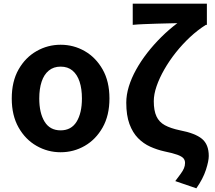

<svg xmlns="http://www.w3.org/2000/svg" viewBox="-20 -818 1176 1049"><path d="M311.2 13.8Q240.7 13.8 179.8 -21Q118.8 -55.7 81.5 -121.5Q44.2 -187.3 44.2 -279.9Q44.2 -373.1 81.5 -438.6Q118.8 -504.1 179.8 -538.8Q240.7 -573.5 311.2 -573.5Q382.4 -573.5 442.9 -538.8Q503.4 -504.1 540.7 -438.6Q578 -373.1 578 -279.9Q578 -187.3 540.7 -121.5Q503.4 -55.7 442.9 -21Q382.4 13.8 311.2 13.8ZM311.2 -105.8Q369.3 -105.8 398.5 -153.1Q427.6 -200.4 427.6 -279.9Q427.6 -332.7 414.8 -371.7Q401.9 -410.7 376.2 -432.3Q350.5 -454 311.2 -454Q272.7 -454 246.5 -432.3Q220.2 -410.7 207.4 -371.7Q194.5 -332.7 194.5 -279.9Q194.5 -200.4 223.7 -153.1Q252.8 -105.8 311.2 -105.8Z M1052.8 210.9 937.6 171.4Q954.9 148.5 966.9 132.1Q978.9 115.8 985 101.6Q991 87.4 991 72.4Q991 56.8 981.8 46.4Q972.6 36.1 948.3 27.3Q924 18.4 877.9 9Q838.2 0.2 800.9 -16.6Q763.7 -33.3 734.2 -63.3Q704.8 -93.2 687.3 -140.5Q669.9 -187.7 669.9 -257.2Q669.9 -299.6 683.9 -345.5Q698 -391.4 723.8 -437.7Q749.5 -484.1 784.6 -529.2Q819.7 -574.3 861.3 -615.5Q902.8 -656.7 949 -691.5Q929.5 -690.7 899.1 -690.3Q868.6 -689.9 833.7 -688.6Q798.8 -687.3 765.2 -686.1Q731.6 -684.8 705.2 -682.2V-797.9H1110.3V-682.2H1104.7Q1060.3 -654.3 1018.6 -615.6Q977 -576.8 941.1 -531.7Q905.2 -486.5 878.1 -439.2Q851 -391.9 835.6 -347.4Q820.2 -302.8 820.2 -265.2Q820.2 -213.9 834.7 -182.6Q849.1 -151.2 880.6 -134Q912.1 -116.8 962.6 -106.2Q1046.8 -90.1 1083.7 -59.3Q1120.6 -28.5 1120.6 34.3Q1120.6 61.8 1105 110.1Q1089.3 158.4 1052.8 210.9Z"/></svg>

Font: Noto Sans JP
Style: Regular
Weight: 100
Designer: Ryoko NISHIZUKA 西塚涼子 (kana, bopomofo & ideographs); Paul D. Hunt (Latin, Greek & Cyrillic); Sandoll Communications 산돌커뮤니
Foundry: Adobe
Version: Version 2.004;hotconv 1.0.118;makeotfexe 2.5.65603